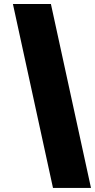

<svg xmlns="http://www.w3.org/2000/svg" viewBox="-20 -826 470 950"><path d="M43.9 -806.2H231.9L430.2 104H242.2Z"/></svg>

Font: Trueno Black
Style: Italic
Weight: 900
Designer: Julieta Ulanovsky
Foundry: Julieta Ulanovsky
Version: Version 3.001b | FøM Fix